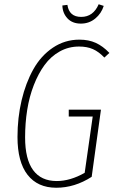

<svg xmlns="http://www.w3.org/2000/svg" viewBox="-20 -881 544 911"><path d="M363.8 -769Q323.2 -769 300 -793.9Q276.9 -818.8 275.9 -855L299.8 -857.9Q308.1 -800.8 365.2 -800.8Q422.4 -800.8 448.2 -860.8L472.2 -853Q460.9 -816.9 431.9 -793Q402.8 -769 363.8 -769ZM356.9 -692.9Q400.9 -692.9 434.6 -677.5Q468.3 -662.1 499 -629.9L475.1 -607.9Q448.7 -635.7 420.9 -647.9Q393.1 -660.2 355 -660.2Q305.2 -660.2 263.2 -636.7Q221.2 -613.3 191.4 -572.5Q161.6 -531.7 140.4 -477.1Q119.1 -422.4 109.1 -359.6Q99.1 -296.9 99.1 -229Q99.1 -125.5 137.2 -73.7Q175.3 -22 249 -22Q313.5 -22 381.8 -61L419.9 -328.1H306.2V-360.8H459L415 -42Q334.5 9.8 247.1 9.8Q158.7 9.8 110.8 -51.5Q63 -112.8 63 -231Q63 -322.3 82.5 -405Q102.1 -487.8 138.2 -552.2Q174.3 -616.7 231 -654.8Q287.6 -692.9 356.9 -692.9Z"/></svg>

Font: Fira Sans Compressed UltraLight
Style: Italic
Weight: 200
Width: 3
Italic angle: -8°
Designer: Carrois Corporate & Edenspiekermann AG
Foundry: Carrois Corporate GbR & Edenspiekermann AG
Version: Version 4.203;PS 004.203;hotconv 1.0.88;makeotf.lib2.5.64775